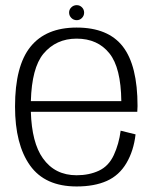

<svg xmlns="http://www.w3.org/2000/svg" viewBox="-20 -702 598 728"><path d="M270.5 5Q338 5 385 -16Q432 -37 459.5 -83.8Q487 -130.5 494 -192.5L437.5 -206.5Q431 -156 411.5 -114Q392 -72 355 -54.8Q318 -37.5 270.5 -37.5Q188 -37.5 142.5 -102Q100.5 -161 97 -278H500.5Q501.5 -288.5 501.5 -300Q501.5 -453.5 445.8 -525.5Q390 -597.5 270.5 -597.5Q154.5 -597.5 95.8 -525Q37 -452.5 37 -298Q37 -154.5 93.8 -74.8Q150.5 5 270.5 5ZM97 -318.5Q100.5 -444.5 144.5 -498Q192.5 -555.5 270.5 -555.5Q350.5 -555.5 395 -499.5Q438.5 -445.5 440 -318.5ZM271 -625.5Q282.5 -625.5 290.8 -634Q299 -642.5 299 -654Q299 -666 290.8 -674.2Q282.5 -682.5 271 -682.5Q259 -682.5 250.5 -674.2Q242 -666 242 -654.5Q242 -642.5 250.5 -634Q259 -625.5 271 -625.5Z"/></svg>

Font: Anybody Light
Style: Regular
Weight: 300
Designer: Tyler Finck
Foundry: Etcetera Type Company
Version: Version 1.111; ttfautohint (v1.8.4)